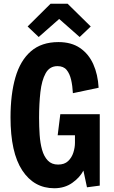

<svg xmlns="http://www.w3.org/2000/svg" viewBox="-20 -988 609 1022"><path d="M269 14Q161 14 98.5 -81Q36 -176 36 -363Q36 -486 62 -576Q88 -666 144.5 -715Q201 -764 291 -764Q360 -764 406 -732.5Q452 -701 476.5 -646.5Q501 -592 505 -521L368 -492Q366 -531 358.5 -563.5Q351 -596 334.5 -616Q318 -636 286 -636Q244 -636 223 -598Q202 -560 195 -497.5Q188 -435 188 -361Q188 -315 191 -270.5Q194 -226 204 -190.5Q214 -155 234.5 -133.5Q255 -112 289 -112Q323 -112 342.5 -130.5Q362 -149 370.5 -176Q379 -203 379 -228V-268H287L301 -380H511V0L443 9L424 -80Q405 -43 364.5 -14.5Q324 14 269 14ZM249 -968H340L463 -847L404 -791L295 -887L186 -791L127 -847Z"/></svg>

Font: Freeman
Style: Regular
Weight: 400
Designer: Vernon Adams, Aoife Mooney, Rodrigo Fuenzalida
Foundry: Rodrigo Fuenzalida
Version: Version 1.000; ttfautohint (v1.8.4.7-5d5b)